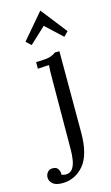

<svg xmlns="http://www.w3.org/2000/svg" viewBox="-188 -629 506 878"><g transform="rotate(-15 65.0 -190.0)"><path d="M-6.6 203.5Q-37.8 203.5 -51.9 190.7Q-66 177.9 -66 161.3Q-66 147.8 -57.4 137Q-48.8 126.1 -33.7 126.1Q-15.4 125.4 -8.1 137Q-0.7 148.5 -0.7 157.7Q-0.7 159.1 -0.7 161Q-0.7 162.8 -1.5 164.6Q8.4 169.1 18 169.1Q40 169.1 51 153.5Q62 137.9 65.8 113.7Q69.7 89.5 69.7 64.5L71.5 -285.3Q71.5 -297 71.9 -308Q72.2 -319 73.7 -334.1Q60.1 -333.7 46.9 -332.8Q33.7 -331.9 20.2 -331.1V-362.7Q70 -362.7 88 -368.9Q106 -375.1 114 -382.8H136V2.2Q136 107.4 95.2 155.5Q54.3 203.5 -6.6 203.5ZM99 -584.2H100.5L195.8 -462L174.9 -440.8L97.5 -513H96.1L20.9 -443L-2.6 -465Z"/></g></svg>

Font: Parastoo
Style: Regular
Weight: 400
Foundry: Saber Rastikerdar (saber.rastikerdar@gmail.com)
Version: Version 3.000